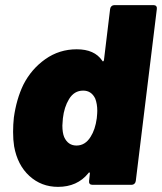

<svg xmlns="http://www.w3.org/2000/svg" viewBox="-20 -720 631 748"><path d="M425 -700H579Q585 -700 588.5 -696Q592 -692 591 -685L509 -15Q508 -8 503.5 -4Q499 0 493 0H340Q333 0 329.5 -4Q326 -8 327 -15L330 -43Q331 -47 328.5 -48Q326 -49 324 -45Q281 8 206 8Q141 8 94.5 -34.5Q48 -77 35 -150Q31 -175 31 -206Q31 -235 34 -262Q44 -334 71 -390Q102 -451 156.5 -489.5Q211 -528 279 -528Q348 -528 378 -484Q380 -480 382 -481Q384 -482 385 -486L409 -685Q410 -692 414.5 -696Q419 -700 425 -700ZM357 -259Q359 -279 359 -288Q359 -315 351 -336Q336 -367 304 -367Q269 -367 249 -334Q230 -303 225 -259Q223 -239 223 -231Q223 -203 230 -186Q245 -153 278 -153Q312 -153 333 -187Q351 -215 357 -259Z"/></svg>

Font: Barlow Black
Style: Italic
Weight: 900
Italic angle: -7°
Designer: Jeremy Tribby
Foundry: Tribby Type
Version: Version 1.408